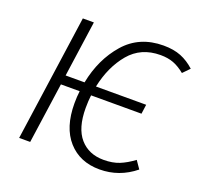

<svg xmlns="http://www.w3.org/2000/svg" viewBox="-123 -833 1022 981"><g transform="rotate(20 388.0 -342.5)"><path d="M352 -381H625L618 -330H344Q340 -298 340 -260Q340 -151 387.5 -96.5Q435 -42 516 -42Q565 -42 601 -56.5Q637 -71 676 -100L705 -58Q620 11 513 11Q406 11 342 -60.5Q278 -132 278 -263Q278 -299 282 -330H180L133 0H73L170 -685H230L187 -381H290Q316 -514 395.5 -605Q475 -696 606 -696Q661 -696 701 -680Q741 -664 776 -632L741 -596Q709 -622 678.5 -633.5Q648 -645 608 -645Q502 -645 439 -570Q376 -495 352 -381Z"/></g></svg>

Font: FiraGO Light
Style: Italic
Weight: 300
Italic angle: -8°
Designer: bBox Type GmbH
Foundry: bBox Type GmbH
Version: Version 1.001